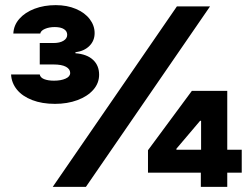

<svg xmlns="http://www.w3.org/2000/svg" viewBox="-20 -732 986 752"><path d="M672.9 -707H802.7L316.4 0H186.5ZM559.6 -143.6 731.4 -376H870.1V-145.5H926.8V-55.7H870.1V0H766.6V-55.7H559.6ZM767.6 -145.5V-258.8H763.7L670.9 -149.4V-145.5ZM23.4 -440.4H135.7Q137.7 -428.2 152.8 -422.1Q168 -416 191.4 -416Q218.8 -416 236.8 -424.1Q254.9 -432.1 254.9 -446.3Q254.9 -461.4 238.3 -470.5Q221.7 -479.5 189.5 -479.5H135.7V-563.5H189.5Q213.9 -563.5 228.5 -572.3Q243.2 -581.1 243.2 -595.7Q243.2 -609.9 230.5 -617.9Q217.8 -626 194.3 -626Q172.4 -626 156 -618.9Q139.6 -611.8 137.7 -600.6H32.2Q33.7 -633.3 55.9 -658.4Q78.1 -683.6 115.5 -697.8Q152.8 -711.9 198.2 -711.9Q242.7 -711.9 277.6 -697Q312.5 -682.1 331.5 -657Q350.6 -631.8 350.6 -602.5Q350.6 -572.3 330.1 -552Q309.6 -531.7 275.4 -527.3V-523.4Q320.3 -520 344.2 -497.8Q368.2 -475.6 368.2 -439.5Q368.2 -406.2 345.5 -380.4Q322.8 -354.5 283.2 -339.8Q243.7 -325.2 195.3 -325.2Q144.5 -325.2 106 -340.1Q67.4 -355 46.1 -381.3Q24.9 -407.7 23.4 -440.4Z"/></svg>

Font: Pretendard Std Black
Style: Regular
Weight: 900
Designer: Base glyphs from Inter by Rasmus Andersson; Hangeul glyphs from Noto Sans CJK(Source Han Sans) by Jang Soo-young and Kan
Foundry: Kil Hyung-jin
Version: Version 1.309